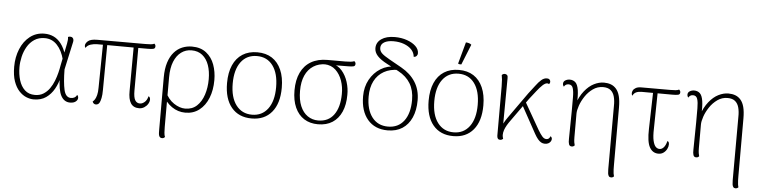

<svg xmlns="http://www.w3.org/2000/svg" viewBox="-52 -1014 6022 1520"><g transform="rotate(5 2958.5 -253.5)"><path d="M227 12Q198 12 167.5 -0.5Q137 -13 110.5 -41.5Q84 -70 67.5 -116.5Q51 -163 51 -233Q51 -309 77.5 -373.5Q104 -438 153 -476Q202 -514 267 -514Q308 -514 341.5 -498Q375 -482 401 -448Q427 -414 444 -359L430 -320Q411 -394 371 -436.5Q331 -479 273 -479Q225 -479 190.5 -456Q156 -433 134.5 -396Q113 -359 103 -316Q93 -273 93 -233Q93 -177 107.5 -129.5Q122 -82 153 -53Q184 -24 234 -24Q273 -24 301.5 -42Q330 -60 350 -88.5Q370 -117 383 -150.5Q396 -184 404 -216.5Q412 -249 416 -274L452 -452Q455 -470 456 -480.5Q457 -491 455 -504Q458 -506 462.5 -507Q467 -508 472 -508Q485 -508 491.5 -501.5Q498 -495 499.5 -485.5Q501 -476 498 -465L450 -246Q451 -142 464.5 -83.5Q478 -25 520 -25Q536 -25 548.5 -32Q561 -39 567 -53Q577 -46 577 -30Q577 -14 561 -1Q545 12 516 12Q469 12 444 -34Q419 -80 418 -188L425 -181Q414 -132 389 -87.5Q364 -43 324.5 -15.5Q285 12 227 12Z M1064 9Q1019 9 998 -23.5Q977 -56 978 -121L980 -488H1017L1016 -126Q1016 -74 1029 -51.5Q1042 -29 1068 -29Q1086 -29 1104.5 -44.5Q1123 -60 1131 -92Q1139 -89 1142 -82Q1145 -75 1145 -67Q1145 -50 1134.5 -32.5Q1124 -15 1105.5 -3Q1087 9 1064 9ZM721 9Q702 9 694 -12Q704 -20 711.5 -32Q719 -44 725 -66.5Q731 -89 731 -125L736 -484L770 -483L767 -110Q767 -71 762 -47Q757 -23 751 -11Q745 1 737 5Q729 9 721 9ZM600 -430Q594 -437 594 -448Q594 -466 614.5 -484Q635 -502 688 -502H1069Q1094 -502 1112.5 -503.5Q1131 -505 1141 -511Q1144 -509 1147.5 -503.5Q1151 -498 1151 -490Q1151 -473 1136 -469.5Q1121 -466 1091 -466Q1040 -466 989 -466Q938 -466 887.5 -466.5Q837 -467 787.5 -467Q738 -467 689 -467Q664 -467 638.5 -459Q613 -451 600 -430Z M1267 229Q1257 229 1251 224.5Q1245 220 1242 211Q1239 202 1238.5 190.5Q1238 179 1238 164V-251Q1238 -320 1254 -370Q1270 -420 1298 -452Q1326 -484 1362.5 -499Q1399 -514 1440 -514Q1509 -514 1553.5 -479Q1598 -444 1618.5 -387.5Q1639 -331 1639 -265Q1639 -185 1614 -122.5Q1589 -60 1542.5 -24Q1496 12 1432 12Q1373 12 1324 -22Q1275 -56 1248 -114L1266 -140Q1292 -81 1338 -50.5Q1384 -20 1428 -20Q1484 -20 1520.5 -54Q1557 -88 1575.5 -144.5Q1594 -201 1594 -268Q1594 -331 1577 -379.5Q1560 -428 1525.5 -456Q1491 -484 1439 -484Q1393 -484 1357 -457.5Q1321 -431 1300.5 -380.5Q1280 -330 1280 -255V139Q1280 160 1281.5 183Q1283 206 1289 218Q1287 221 1281 225Q1275 229 1267 229Z M1959 12Q1856 12 1798.5 -57Q1741 -126 1741 -251Q1741 -334 1767 -393Q1793 -452 1842 -483Q1891 -514 1959 -514Q2028 -514 2076 -483Q2124 -452 2150 -393Q2176 -334 2176 -251Q2176 -126 2118.5 -57Q2061 12 1959 12ZM1959 -18Q2039 -18 2085 -79.5Q2131 -141 2131 -251Q2131 -361 2085.5 -422.5Q2040 -484 1959 -484Q1878 -484 1832 -422.5Q1786 -361 1786 -251Q1786 -141 1832.5 -79.5Q1879 -18 1959 -18Z M2486 12Q2422 12 2375.5 -17.5Q2329 -47 2303.5 -103.5Q2278 -160 2278 -240Q2278 -322 2306 -381Q2334 -440 2387.5 -471Q2441 -502 2517 -502H2659Q2684 -502 2702 -504Q2720 -506 2730 -511Q2733 -509 2737 -503.5Q2741 -498 2741 -490Q2741 -473 2726.5 -469.5Q2712 -466 2683 -466L2565 -465L2507 -466Q2451 -466 2409 -439Q2367 -412 2344.5 -362Q2322 -312 2322 -240Q2322 -168 2343 -118.5Q2364 -69 2401 -43.5Q2438 -18 2485 -18Q2566 -18 2609.5 -77.5Q2653 -137 2654 -242Q2655 -299 2637.5 -349Q2620 -399 2585.5 -431.5Q2551 -464 2498 -466L2556 -475Q2603 -467 2635 -430Q2667 -393 2683 -342Q2699 -291 2698 -240Q2698 -162 2673 -105.5Q2648 -49 2601 -18.5Q2554 12 2486 12Z M3040 12Q2938 12 2880.5 -55.5Q2823 -123 2823 -241Q2823 -315 2855 -373Q2887 -431 2941 -464.5Q2995 -498 3064 -497L3085 -472Q3018 -472 2969 -444.5Q2920 -417 2893.5 -365.5Q2867 -314 2867 -242Q2867 -138 2913 -78Q2959 -18 3040 -18Q3121 -18 3166.5 -78Q3212 -138 3212 -245Q3212 -321 3179.5 -375Q3147 -429 3083 -463L2990 -512Q2938 -539 2912.5 -567Q2887 -595 2887 -628Q2887 -674 2926.5 -701.5Q2966 -729 3033 -729Q3086 -729 3130 -713.5Q3174 -698 3200 -673Q3226 -648 3226 -616Q3226 -604 3217.5 -595Q3209 -586 3195 -586Q3192 -619 3169.5 -643Q3147 -667 3109.5 -681Q3072 -695 3025 -695Q2979 -695 2952 -679Q2925 -663 2925 -634Q2925 -610 2943 -592Q2961 -574 3006 -549L3104 -494Q3177 -453 3216.5 -391Q3256 -329 3256 -246Q3256 -166 3230 -108Q3204 -50 3156 -19Q3108 12 3040 12Z M3561 12Q3458 12 3400.5 -57Q3343 -126 3343 -251Q3343 -334 3369 -393Q3395 -452 3444 -483Q3493 -514 3561 -514Q3630 -514 3678 -483Q3726 -452 3752 -393Q3778 -334 3778 -251Q3778 -126 3720.5 -57Q3663 12 3561 12ZM3561 -18Q3641 -18 3687 -79.5Q3733 -141 3733 -251Q3733 -361 3687.5 -422.5Q3642 -484 3561 -484Q3480 -484 3434 -422.5Q3388 -361 3388 -251Q3388 -141 3434.5 -79.5Q3481 -18 3561 -18ZM3576 -559Q3571 -558 3562 -559Q3553 -560 3550 -564L3597 -736Q3610 -735 3621 -732Q3632 -729 3641 -721Z M3933 9Q3921 9 3915 0.5Q3909 -8 3909 -23V-413Q3909 -445 3907 -467.5Q3905 -490 3902 -503Q3906 -508 3912 -511Q3918 -514 3926 -514Q3937 -514 3944 -506.5Q3951 -499 3950 -483L3947 -81L3934 -75Q3935 -99 3949.5 -125.5Q3964 -152 3980 -174L4124 -377Q4152 -412 4174 -442Q4196 -472 4217 -490Q4238 -508 4261 -508Q4275 -508 4282 -500.5Q4289 -493 4289 -484Q4289 -477 4286.5 -472Q4284 -467 4281 -464Q4278 -466 4275 -467.5Q4272 -469 4267 -469Q4251 -469 4230 -449.5Q4209 -430 4185 -399Q4161 -368 4134 -334L4002 -149Q3988 -130 3976.5 -110.5Q3965 -91 3958 -71Q3951 -51 3951 -30Q3951 -22 3953 -15Q3955 -8 3957 -1Q3953 2 3947.5 5.5Q3942 9 3933 9ZM4289 9Q4273 9 4259.5 1.5Q4246 -6 4233 -21.5Q4220 -37 4206 -62L4080 -291L4102 -320L4232 -93Q4250 -63 4265 -46Q4280 -29 4297 -29Q4312 -29 4319.5 -38Q4327 -47 4330 -55Q4334 -52 4337.5 -46Q4341 -40 4341 -33Q4341 -24 4335.5 -14.5Q4330 -5 4318.5 2Q4307 9 4289 9Z M4835 229Q4823 229 4817 221.5Q4811 214 4809 200Q4807 186 4807 167L4808 -336Q4809 -378 4800.5 -410Q4792 -442 4770.5 -460Q4749 -478 4710 -478Q4666 -478 4630 -452.5Q4594 -427 4569 -389.5Q4544 -352 4531 -314Q4518 -276 4518 -250V-64Q4518 -38 4520.5 -23Q4523 -8 4526 1Q4522 6 4516.5 9Q4511 12 4503 12Q4486 12 4480.5 -3.5Q4475 -19 4476 -47L4479 -266Q4479 -329 4479 -376.5Q4479 -424 4470.5 -450Q4462 -476 4436 -476Q4422 -476 4413 -469.5Q4404 -463 4400 -454Q4396 -458 4393.5 -464Q4391 -470 4391 -477Q4391 -495 4407 -504.5Q4423 -514 4442 -514Q4469 -514 4487 -497.5Q4505 -481 4512 -437Q4519 -393 4514 -312L4501 -318Q4525 -387 4560 -430.5Q4595 -474 4635 -494Q4675 -514 4714 -514Q4744 -514 4768.5 -505Q4793 -496 4811.5 -475Q4830 -454 4839.5 -418Q4849 -382 4849 -327V131Q4849 148 4849.5 164.5Q4850 181 4852 195.5Q4854 210 4857 218Q4856 221 4849.5 225Q4843 229 4835 229Z M5192 9Q5145 9 5121 -34.5Q5097 -78 5100 -180L5108 -488H5144L5139 -185Q5137 -124 5145 -90Q5153 -56 5166.5 -42.5Q5180 -29 5197 -29Q5216 -29 5231 -46.5Q5246 -64 5254 -97Q5263 -94 5265.5 -87Q5268 -80 5268 -71Q5268 -53 5258.5 -34.5Q5249 -16 5232 -3.5Q5215 9 5192 9ZM4946 -430Q4940 -437 4940 -450Q4940 -460 4946 -472Q4952 -484 4968 -493Q4984 -502 5011 -502H5239Q5264 -502 5282.5 -503.5Q5301 -505 5311 -511Q5314 -509 5318 -503.5Q5322 -498 5322 -490Q5322 -473 5307 -469.5Q5292 -466 5261 -466Q5198 -466 5138 -466.5Q5078 -467 5018 -467Q4992 -467 4974 -459Q4956 -451 4946 -430Z M5824 229Q5812 229 5806 221.5Q5800 214 5798 200Q5796 186 5796 167L5797 -336Q5798 -378 5789.5 -410Q5781 -442 5759.5 -460Q5738 -478 5699 -478Q5655 -478 5619 -452.5Q5583 -427 5558 -389.5Q5533 -352 5520 -314Q5507 -276 5507 -250V-64Q5507 -38 5509.5 -23Q5512 -8 5515 1Q5511 6 5505.5 9Q5500 12 5492 12Q5475 12 5469.5 -3.5Q5464 -19 5465 -47L5468 -266Q5468 -329 5468 -376.5Q5468 -424 5459.5 -450Q5451 -476 5425 -476Q5411 -476 5402 -469.5Q5393 -463 5389 -454Q5385 -458 5382.5 -464Q5380 -470 5380 -477Q5380 -495 5396 -504.5Q5412 -514 5431 -514Q5458 -514 5476 -497.5Q5494 -481 5501 -437Q5508 -393 5503 -312L5490 -318Q5514 -387 5549 -430.5Q5584 -474 5624 -494Q5664 -514 5703 -514Q5733 -514 5757.5 -505Q5782 -496 5800.5 -475Q5819 -454 5828.5 -418Q5838 -382 5838 -327V131Q5838 148 5838.5 164.5Q5839 181 5841 195.5Q5843 210 5846 218Q5845 221 5838.5 225Q5832 229 5824 229Z"/></g></svg>

Font: Arima ExtraLight
Style: Regular
Weight: 250
Designer: Joana Correia and Natanael Gama
Foundry: NDISCOVER
Version: Version 1.101;gftools[0.9.23]